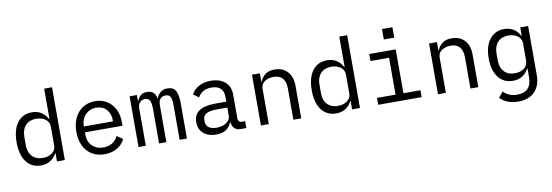

<svg xmlns="http://www.w3.org/2000/svg" viewBox="-65 -1225 5530 1922"><g transform="rotate(-10 2700.0 -264.0)"><path d="M425 -84H421Q396 -37 356 -12.5Q316 12 262 12Q167 12 113.5 -59.5Q60 -131 60 -258Q60 -385 113.5 -456.5Q167 -528 262 -528Q316 -528 356 -503.5Q396 -479 421 -432H425V-740H505V0H425ZM425 -165V-351Q425 -401 387 -429Q349 -457 293 -457Q224 -457 185 -415Q146 -373 146 -302V-214Q146 -143 185 -101Q224 -59 293 -59Q349 -59 387 -87Q425 -115 425 -165Z M667 -257Q667 -338 697 -399.5Q727 -461 780.5 -494.5Q834 -528 904 -528Q972 -528 1024 -495.5Q1076 -463 1104.5 -406Q1133 -349 1133 -276V-238H751V-214Q751 -145 794 -101Q837 -57 909 -57Q960 -57 998 -80.5Q1036 -104 1057 -147L1116 -107Q1092 -53 1037.5 -20.5Q983 12 909 12Q836 12 781 -21Q726 -54 696.5 -115Q667 -176 667 -257ZM751 -305V-298H1047V-309Q1047 -377 1007.5 -419.5Q968 -462 904 -462Q861 -462 826 -441.5Q791 -421 771 -385Q751 -349 751 -305Z M1254 0V-516H1328V-456H1332Q1346 -490 1368.5 -509Q1391 -528 1431 -528Q1474 -528 1497 -506.5Q1520 -485 1525 -447H1528Q1544 -485 1570.5 -506.5Q1597 -528 1640 -528Q1700 -528 1723 -486.5Q1746 -445 1746 -358V0H1672V-345Q1672 -411 1658.5 -436.5Q1645 -462 1609 -462Q1576 -462 1556.5 -440.5Q1537 -419 1537 -379V0H1463V-345Q1463 -411 1449.5 -436.5Q1436 -462 1401 -462Q1368 -462 1348 -440.5Q1328 -419 1328 -379V0Z M2295 0Q2251 0 2229.5 -22.5Q2208 -45 2203 -84H2198Q2181 -38 2142.5 -13Q2104 12 2043 12Q1962 12 1914 -30Q1866 -72 1866 -145Q1866 -295 2088 -295H2198V-346Q2198 -402 2166 -431Q2134 -460 2075 -460Q2025 -460 1991.5 -440.5Q1958 -421 1937 -384L1883 -424Q1904 -468 1955 -498Q2006 -528 2080 -528Q2171 -528 2224.5 -481.5Q2278 -435 2278 -354V-106Q2278 -91 2288.5 -80.5Q2299 -70 2314 -70H2350V0ZM2198 -150V-235H2088Q2018 -235 1984 -215Q1950 -195 1950 -157V-136Q1950 -97 1978.5 -76Q2007 -55 2057 -55Q2118 -55 2158 -82.5Q2198 -110 2198 -150Z M2498 0V-516H2578V-432H2582Q2601 -476 2635.5 -502Q2670 -528 2729 -528Q2811 -528 2859.5 -476Q2908 -424 2908 -331V0H2828V-317Q2828 -387 2797 -422Q2766 -457 2706 -457Q2653 -457 2615.5 -431.5Q2578 -406 2578 -358V0Z M3425 -84H3421Q3396 -37 3356 -12.5Q3316 12 3262 12Q3167 12 3113.5 -59.5Q3060 -131 3060 -258Q3060 -385 3113.5 -456.5Q3167 -528 3262 -528Q3316 -528 3356 -503.5Q3396 -479 3421 -432H3425V-740H3505V0H3425ZM3425 -165V-351Q3425 -401 3387 -429Q3349 -457 3293 -457Q3224 -457 3185 -415Q3146 -373 3146 -302V-214Q3146 -143 3185 -101Q3224 -59 3293 -59Q3349 -59 3387 -87Q3425 -115 3425 -165Z M3690 -70H3879V-445H3690V-516H3959V-70H4132V0H3690ZM3965 -740V-634H3859V-740Z M4298 0V-516H4378V-432H4382Q4401 -476 4435.5 -502Q4470 -528 4529 -528Q4611 -528 4659.5 -476Q4708 -424 4708 -331V0H4628V-317Q4628 -387 4597 -422Q4566 -457 4506 -457Q4453 -457 4415.5 -431.5Q4378 -406 4378 -358V0Z M5305 -17Q5305 90 5245 151Q5185 212 5078 212Q4962 212 4893 141L4940 86Q4994 142 5079 142Q5152 142 5188.5 103.5Q5225 65 5225 -12V-98H5221Q5196 -51 5156 -26.5Q5116 -2 5062 -2Q4968 -2 4914 -72.5Q4860 -143 4860 -265Q4860 -387 4914 -457.5Q4968 -528 5062 -528Q5116 -528 5156 -503.5Q5196 -479 5221 -432H5225V-516H5305ZM5225 -179V-351Q5225 -401 5187 -429Q5149 -457 5093 -457Q5024 -457 4985 -415Q4946 -373 4946 -302V-228Q4946 -157 4985 -115Q5024 -73 5093 -73Q5149 -73 5187 -101Q5225 -129 5225 -179Z"/></g></svg>

Font: iA Writer Mono V
Style: Regular
Weight: 400
Designer: Mike Abbink, Paul van der Laan, Pieter van Rosmalen
Foundry: Bold Monday
Version: Version 2.000